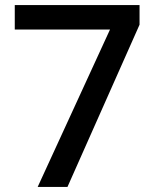

<svg xmlns="http://www.w3.org/2000/svg" viewBox="-20 -734 612 754"><path d="M128 0H245L528 -637V-714H38V-618H412Z"/></svg>

Font: Noto Sans Lisu Medium
Style: Regular
Weight: 500
Designer: Monotype Design Team. David Williams.
Foundry: Monotype Imaging Inc.
Version: Version 2.102